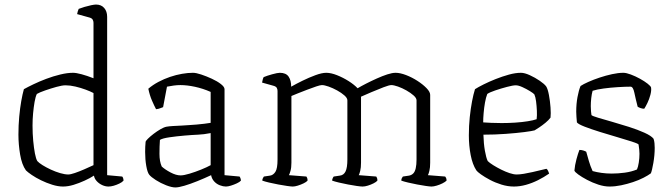

<svg xmlns="http://www.w3.org/2000/svg" viewBox="-20 -820 2955 844"><path d="M257 0Q235 0 209.5 -8Q184 -16 160.5 -27.5Q137 -39 119.5 -51Q102 -63 94 -71Q76 -96 68.5 -140.5Q61 -185 61 -228Q61 -269 64.5 -307Q68 -345 73.5 -376Q79 -407 85 -428Q101 -437 127 -449.5Q153 -462 183.5 -473.5Q214 -485 245 -492.5Q276 -500 301 -500Q315 -500 339 -493.5Q363 -487 391 -476V-720Q391 -727 387.5 -733.5Q384 -740 373 -743L319 -758Q320 -764 322 -770.5Q324 -777 326 -781Q336 -785 351 -789.5Q366 -794 380.5 -797Q395 -800 402 -800Q425 -800 438 -785Q451 -770 451 -746V-50L517 -44Q519 -43 521 -37.5Q523 -32 523 -26Q517 -19 504.5 -13Q492 -7 479.5 -3.5Q467 0 457 0Q443 0 429 -6.5Q415 -13 405 -24Q395 -35 393 -48Q376 -37 352 -26Q328 -15 303.5 -7.5Q279 0 257 0ZM280 -53Q290 -53 309 -59.5Q328 -66 350 -75.5Q372 -85 391 -94V-411Q378 -418 356.5 -426Q335 -434 311.5 -439.5Q288 -445 268 -445Q253 -445 228 -438Q203 -431 178.5 -422.5Q154 -414 142 -407Q136 -395 132 -372Q128 -349 125.5 -322Q123 -295 123 -268Q123 -233 126 -201Q129 -169 133.5 -145.5Q138 -122 144 -112Q151 -104 167 -94Q183 -84 203.5 -74.5Q224 -65 244.5 -59Q265 -53 280 -53Z M751 4Q735 4 710.5 -5.5Q686 -15 665 -28.5Q644 -42 636 -52Q628 -62 623 -90.5Q618 -119 618 -152Q618 -164 618.5 -175Q619 -186 620 -196Q620 -200 630 -210Q640 -220 655 -231.5Q670 -243 685.5 -252Q701 -261 712 -263Q723 -265 740 -266Q757 -267 779 -268Q793 -269 810 -270Q827 -271 844.5 -272.5Q862 -274 878 -276Q894 -278 906 -280V-416Q872 -431 837 -438.5Q802 -446 773 -446Q759 -446 744 -444Q729 -442 714 -439L697 -349Q693 -348 685 -344.5Q677 -341 666 -340Q658 -355 648 -378Q638 -401 632 -430Q652 -447 676.5 -460Q701 -473 727.5 -482Q754 -491 780 -495.5Q806 -500 828 -500Q842 -500 864.5 -492.5Q887 -485 911 -474Q935 -463 951 -450.5Q967 -438 967 -428V-50L1033 -44Q1035 -42 1037 -36.5Q1039 -31 1039 -26Q1034 -20 1021 -14Q1008 -8 995 -4Q982 0 973 0Q961 0 946.5 -5.5Q932 -11 921.5 -22.5Q911 -34 908 -50Q878 -36 847 -23.5Q816 -11 790.5 -3.5Q765 4 751 4ZM774 -49Q788 -49 813 -56.5Q838 -64 864 -74.5Q890 -85 906 -94V-235Q876 -229 851 -228Q826 -227 791 -224Q756 -221 725 -216.5Q694 -212 683 -205Q681 -177 681 -143.5Q681 -110 691 -88Q705 -75 729.5 -62Q754 -49 774 -49Z M1267 0Q1260 0 1242.5 -2.5Q1225 -5 1203.5 -9Q1182 -13 1163 -17.5Q1144 -22 1133 -26Q1133 -32 1136 -37.5Q1139 -43 1140 -44L1167 -48Q1181 -50 1190.5 -64.5Q1200 -79 1200 -119V-420Q1200 -428 1196.5 -434Q1193 -440 1182 -443L1132 -457Q1134 -466 1135 -470.5Q1136 -475 1139 -481Q1153 -487 1176.5 -493.5Q1200 -500 1210 -500Q1237 -500 1248.5 -483.5Q1260 -467 1260 -439Q1281 -451 1309.5 -465Q1338 -479 1366.5 -489.5Q1395 -500 1414 -500Q1435 -500 1461.5 -489.5Q1488 -479 1512.5 -463.5Q1537 -448 1552 -432Q1567 -441 1589.5 -452.5Q1612 -464 1636.5 -475Q1661 -486 1682.5 -493Q1704 -500 1719 -500Q1739 -500 1765 -490Q1791 -480 1815 -464.5Q1839 -449 1855 -432.5Q1871 -416 1871 -403V-105Q1871 -83 1867.5 -69Q1864 -55 1861 -50L1937 -44Q1939 -42 1941 -37.5Q1943 -33 1943 -26Q1937 -20 1925 -14Q1913 -8 1899.5 -4Q1886 0 1877 0Q1870 0 1852.5 -2.5Q1835 -5 1814 -9Q1793 -13 1774 -17.5Q1755 -22 1744 -26Q1744 -32 1746.5 -37Q1749 -42 1751 -44L1778 -48Q1789 -50 1796.5 -57.5Q1804 -65 1807.5 -80.5Q1811 -96 1811 -119V-379Q1811 -389 1798 -400.5Q1785 -412 1766.5 -422.5Q1748 -433 1729.5 -439.5Q1711 -446 1700 -446Q1691 -446 1666 -436.5Q1641 -427 1613 -415Q1585 -403 1567 -395V-105Q1567 -83 1563.5 -69Q1560 -55 1557 -50L1634 -44Q1636 -41 1637.5 -37Q1639 -33 1639 -26Q1634 -20 1622 -14Q1610 -8 1597 -4Q1584 0 1574 0Q1566 0 1548.5 -2.5Q1531 -5 1510 -9Q1489 -13 1470 -17.5Q1451 -22 1440 -26Q1440 -31 1442.5 -36.5Q1445 -42 1447 -44L1474 -48Q1491 -50 1499 -66.5Q1507 -83 1507 -119V-379Q1507 -389 1494 -400.5Q1481 -412 1462 -422.5Q1443 -433 1424.5 -439.5Q1406 -446 1395 -446Q1388 -446 1370 -440Q1352 -434 1330 -425.5Q1308 -417 1289 -409.5Q1270 -402 1261 -398V-105Q1261 -83 1257 -69Q1253 -55 1250 -50L1327 -44Q1329 -41 1330.5 -37Q1332 -33 1332 -26Q1327 -20 1314.5 -14Q1302 -8 1289 -4Q1276 0 1267 0Z M2239 0Q2212 0 2184.5 -8.5Q2157 -17 2133.5 -29.5Q2110 -42 2094 -53.5Q2078 -65 2074 -71Q2057 -97 2049 -138.5Q2041 -180 2041 -225Q2041 -267 2045 -305Q2049 -343 2055 -374.5Q2061 -406 2068 -428Q2082 -437 2106 -449Q2130 -461 2159 -472.5Q2188 -484 2217 -492Q2246 -500 2270 -500Q2286 -500 2309 -489.5Q2332 -479 2352.5 -465Q2373 -451 2381 -440Q2388 -429 2393 -402.5Q2398 -376 2400 -348Q2402 -320 2400 -303Q2392 -292 2378 -280.5Q2364 -269 2350.5 -260Q2337 -251 2330 -247Q2320 -244 2285.5 -239.5Q2251 -235 2203 -231.5Q2155 -228 2105 -228Q2106 -189 2111.5 -157.5Q2117 -126 2124 -112Q2132 -104 2148 -94Q2164 -84 2183 -74.5Q2202 -65 2220 -59Q2238 -53 2251 -53Q2264 -53 2282.5 -56Q2301 -59 2320.5 -63.5Q2340 -68 2356.5 -72Q2373 -76 2382 -78Q2386 -76 2389.5 -68.5Q2393 -61 2394 -57Q2371 -41 2345 -28Q2319 -15 2292 -7.5Q2265 0 2239 0ZM2185 -279Q2215 -279 2245 -281Q2275 -283 2300 -287Q2325 -291 2339 -296Q2341 -312 2340 -333.5Q2339 -355 2336.5 -374.5Q2334 -394 2329 -405Q2325 -410 2309.5 -419.5Q2294 -429 2276.5 -437Q2259 -445 2247 -445Q2235 -445 2208.5 -438Q2182 -431 2157 -422.5Q2132 -414 2122 -407Q2116 -392 2112 -369.5Q2108 -347 2106 -323.5Q2104 -300 2104 -282Q2118 -281 2139.5 -280Q2161 -279 2185 -279Z M2659 0Q2636 0 2610 -8.5Q2584 -17 2560.5 -29.5Q2537 -42 2522 -53Q2507 -64 2505 -70Q2507 -94 2514 -120Q2521 -146 2527 -161Q2536 -161 2544 -158.5Q2552 -156 2557 -153Q2562 -135 2568.5 -112.5Q2575 -90 2585 -68Q2603 -63 2624.5 -60Q2646 -57 2669 -57Q2697 -57 2726.5 -61Q2756 -65 2780 -75Q2785 -86 2788 -105.5Q2791 -125 2791 -144Q2791 -152 2790 -162.5Q2789 -173 2787 -185Q2784 -189 2758 -197.5Q2732 -206 2694 -217Q2656 -228 2617.5 -240Q2579 -252 2550.5 -263Q2522 -274 2516 -282Q2515 -294 2514 -306Q2513 -318 2513 -329Q2513 -363 2518.5 -393Q2524 -423 2532 -442Q2544 -450 2566.5 -460Q2589 -470 2616 -479Q2643 -488 2670.5 -494Q2698 -500 2720 -500Q2733 -500 2753 -492.5Q2773 -485 2793 -474Q2813 -463 2827 -452Q2841 -441 2842 -435Q2844 -422 2839 -403Q2834 -384 2826 -367.5Q2818 -351 2812 -342Q2804 -342 2795.5 -345Q2787 -348 2783 -351Q2774 -386 2768.5 -412.5Q2763 -439 2752 -439Q2729 -439 2696.5 -437Q2664 -435 2634 -431Q2604 -427 2585 -421Q2581 -407 2579 -388.5Q2577 -370 2577 -353Q2577 -341 2578 -330.5Q2579 -320 2580 -314Q2584 -310 2609 -302.5Q2634 -295 2671 -284.5Q2708 -274 2745.5 -262Q2783 -250 2813 -236.5Q2843 -223 2853 -210Q2856 -201 2857 -190.5Q2858 -180 2858 -170Q2858 -138 2852 -103.5Q2846 -69 2841 -58Q2829 -49 2808.5 -38.5Q2788 -28 2762.5 -19.5Q2737 -11 2710.5 -5.5Q2684 0 2659 0Z"/></svg>

Font: Texturina Medium 12pt Thin
Style: Regular
Weight: 250
Version: Version 1.002